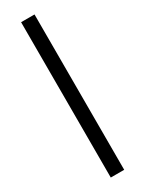

<svg xmlns="http://www.w3.org/2000/svg" viewBox="-243 -765 760 1003"><g transform="rotate(-30 136.5 -263.5)"><path d="M96 205V-732H177V205Z"/></g></svg>

Font: CST
Style: Italic
Weight: 400
Italic angle: -14°
Version: Version 1.00